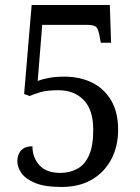

<svg xmlns="http://www.w3.org/2000/svg" viewBox="-20 -734 556 764"><path d="M225 10Q157 10 118.5 -6.5Q80 -23 64.5 -46.5Q49 -70 49 -92Q49 -120 64.5 -136Q80 -152 109 -152Q109 -108 136.5 -77Q164 -46 220 -46Q257 -46 287 -62Q317 -78 334 -115.5Q351 -153 351 -218Q351 -297 313 -336Q275 -375 213 -375Q168 -375 142 -367.5Q116 -360 98 -352L76 -360L106 -714H417L422 -564H381L376 -591Q372 -615 364 -625Q356 -635 327 -635H148L130 -412Q145 -418 172 -423.5Q199 -429 236 -429Q298 -429 346 -405.5Q394 -382 422 -335Q450 -288 450 -218Q450 -151 422.5 -99.5Q395 -48 345 -19Q295 10 225 10Z"/></svg>

Font: Noto Serif Lao SemCond
Style: Regular
Weight: 400
Width: 4
Designer: Monotype Design Team
Foundry: Monotype Imaging Inc.
Version: Version 2.004; ttfautohint (v1.8.4.7-5d5b)